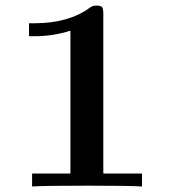

<svg xmlns="http://www.w3.org/2000/svg" viewBox="-20 -675 615 695"><path d="M85 -543.9V-590.8H105Q229 -590.8 306.2 -647.9Q314.9 -654.8 328.1 -654.8Q346.2 -654.8 350.1 -648.4Q354 -642.1 354 -623V-46.9H494.1V0Q450.2 -2.9 295.2 -2.9Q140.1 -2.9 96.2 0V-46.9H234.9V-564Q172.9 -543.9 105 -543.9Z"/></svg>

Font: CMU Serif
Style: Bold
Weight: 700
Version: Version 0.7.0